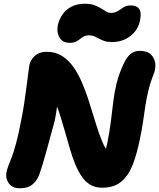

<svg xmlns="http://www.w3.org/2000/svg" viewBox="-20 -987 851 1027"><path d="M86 20Q46 20 27.5 -6Q9 -32 14 -63Q18 -83 25.5 -102Q33 -121 43.5 -148.5Q54 -176 66.5 -222Q79 -268 93 -342Q102 -385 109 -431.5Q116 -478 121.5 -520.5Q127 -563 131 -594.5Q135 -626 137 -638Q143 -668 167 -689Q191 -710 230 -710Q274 -710 308 -690Q342 -670 368 -635Q394 -600 414 -555.5Q434 -511 450 -462.5Q466 -414 480.5 -365.5Q495 -317 509.5 -274.5Q524 -232 541 -200Q544 -195 546 -191Q551 -207 555 -227Q567 -288 573.5 -341Q580 -394 586 -444Q592 -494 604 -542.5Q616 -591 640 -643Q658 -682 678.5 -698.5Q699 -715 727 -715Q769 -715 788.5 -694.5Q808 -674 810.5 -646.5Q813 -619 804 -597Q785 -549 775 -508Q765 -467 758.5 -427Q752 -387 746 -342.5Q740 -298 728 -242Q713 -167 691 -108.5Q669 -50 630 -16.5Q591 17 526 17Q490 17 463.5 1.5Q437 -14 417.5 -42.5Q398 -71 382.5 -108.5Q367 -146 354 -191Q341 -236 327 -285Q313 -334 297 -384Q291 -400 285 -417Q283 -401 281 -387Q278 -367 273 -342Q248 -251 227.5 -175.5Q207 -100 188 -47Q174 -16 151 2Q128 20 86 20ZM476 -108 471 -106Q474 -107 476 -108ZM352 -758Q315 -758 298.5 -786Q282 -814 289 -851Q295 -880 312.5 -907Q330 -934 360.5 -950.5Q391 -967 434 -967Q464 -967 484.5 -959.5Q505 -952 520 -942.5Q535 -933 547.5 -925.5Q560 -918 574 -918Q588 -918 598 -922Q608 -926 617 -932Q626 -938 634.5 -944Q643 -950 653.5 -954Q664 -958 678 -958Q711 -958 724.5 -939Q738 -920 729 -878Q719 -827 677.5 -794.5Q636 -762 579 -762Q555 -762 539 -767.5Q523 -773 510 -780Q497 -787 485 -792.5Q473 -798 458 -798Q440 -798 428.5 -792Q417 -786 407.5 -778Q398 -770 385.5 -764Q373 -758 352 -758Z"/></svg>

Font: Shantell Sans Light ExtraBold
Style: Italic
Weight: 800
Italic angle: -11°
Version: Version 1.008;[ac192a2d6]